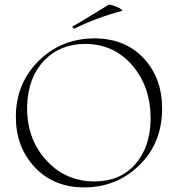

<svg xmlns="http://www.w3.org/2000/svg" viewBox="-20 -803 770 835"><path d="M304 -679Q301 -678 298.5 -680Q296 -682 295.5 -685Q295 -688 297 -689Q317 -699 452 -782Q461 -786 501 -767Q512 -759 512 -756Q405 -728 304 -679ZM346 12Q214 12 131.5 -75.5Q49 -163 49 -295Q49 -440 148 -538Q247 -636 391 -636Q524 -636 604.5 -550Q685 -464 685 -331Q685 -181 586 -84.5Q487 12 346 12ZM391 -14Q502 -14 567.5 -88Q633 -162 635 -283Q636 -425 555.5 -518.5Q475 -612 350 -612Q241 -612 171.5 -539Q102 -466 98 -343Q95 -202 179.5 -108Q264 -14 391 -14Z"/></svg>

Font: Cormorant Upright Light
Style: Regular
Weight: 300
Designer: Christian Thalmann (Catharsis Fonts)
Foundry: Catharsis Fonts
Version: Version 3.302;PS 003.302;hotconv 1.0.88;makeotf.lib2.5.64775